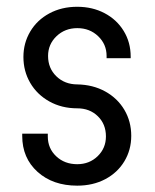

<svg xmlns="http://www.w3.org/2000/svg" viewBox="-20 -546 466 578"><path d="M46.9 -136.9V-143.7H123.9V-135.3Q123.9 -99.3 149.2 -75.5Q174.5 -51.7 212.5 -51.7Q249.1 -51.7 274 -75.8Q298.9 -100 298.9 -135.3Q298.9 -172.3 274.5 -196.1Q250.1 -219.9 212.5 -219.9Q165.7 -219.9 128.6 -240.6Q91.5 -261.3 71 -296.5Q50.5 -331.7 50.5 -374.5Q50.5 -416.4 71 -451Q91.5 -485.7 128.4 -505.6Q165.4 -525.6 212.5 -525.6Q258.3 -525.6 294.9 -506.3Q331.5 -487 352.4 -452.8Q373.4 -418.5 373.4 -375.6V-370.7H300.9V-377.5Q300.9 -412.7 275.5 -437Q250.1 -461.3 212.8 -461.3Q175.5 -461.3 150.1 -437Q124.7 -412.7 124.7 -377.5Q124.7 -340.5 149.7 -316.3Q174.7 -292.1 212.5 -291.9Q259.9 -291.1 296.9 -270.6Q333.9 -250.1 354.5 -215.2Q375.1 -180.2 375.1 -137.1Q375.1 -94.8 354.4 -60.4Q333.7 -26.1 296.8 -6.6Q259.9 12.9 212.5 12.9Q139.2 12.9 93.1 -28.6Q46.9 -70.1 46.9 -136.9Z"/></svg>

Font: Lineal Thin
Style: Regular
Weight: 200
Designer: Created by Frank Adebiaye with contributions from Anton Moglia & Ariel Martín Pérez
Created by Frank ADEBIAYE with FontF
Foundry: Velvetyne Type Foundry
Version: Version 2.000;Glyphs 3.2 (3227)